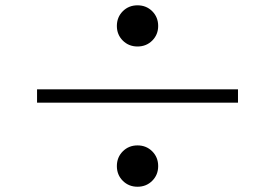

<svg xmlns="http://www.w3.org/2000/svg" viewBox="-20 -731 1040 726"><path d="M421.9 -632.8Q421.9 -666 444.3 -688.5Q466.8 -710.9 500 -710.9Q533.2 -710.9 555.7 -688.5Q578.1 -666 578.1 -632.8Q578.1 -600.1 555.7 -577.6Q533.2 -555.2 500 -555.2Q466.8 -555.2 444.3 -577.6Q421.9 -600.1 421.9 -632.8ZM879.9 -342.8H120.1V-393.1H879.9ZM421.9 -103Q421.9 -136.2 444.3 -158.7Q466.8 -181.2 500 -181.2Q533.2 -181.2 555.7 -158.7Q578.1 -136.2 578.1 -103Q578.1 -69.8 555.7 -47.4Q533.2 -24.9 500 -24.9Q466.8 -24.9 444.3 -47.4Q421.9 -69.8 421.9 -103Z"/></svg>

Font: Source Han Serif TW Heavy
Style: Regular
Weight: 900
Designer: Ryoko NISHIZUKA Ë•øÂ°öÊ∂ºÂ≠ê (kana & ideographs); Frank Grie√ühammer (Latin, Greek & Cyrillic); Wenlong ZHANG Âº†ÊñáÈæô 
Foundry: Adobe
Version: Version 2.003;hotconv 1.1.1;makeotfexe 2.6.0